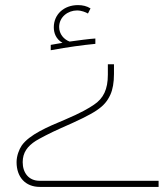

<svg xmlns="http://www.w3.org/2000/svg" viewBox="-20 -567 642 753"><path d="M179 -391V-370C251 -383 302 -390 354 -395V-416C334 -415 281 -408 253 -404C231 -412 212 -433 212 -461C212 -501 247 -526 282 -526C300 -526 316 -519 325 -514L335 -534C321 -543 304 -547 286 -547C230 -547 191 -510 191 -460C191 -438 199 -414 225 -399ZM136 166H602V142H135C93 142 69 111 69 69C69 31 88 6 121 -15C136 -24 175 -45 218 -64C357 -125 390 -146 413 -196C422 -216 427 -243 427 -277V-315H403V-274C403 -217 386 -181 348 -156C329 -143 297 -124 233 -97C168 -70 95 -39 65 4C55 19 45 44 45 69C45 128 80 166 136 166Z"/></svg>

Font: Noto Kufi Arabic Thin
Style: Regular
Weight: 100
Designer: Monotype Design Team, David Williams, Khaled Hosny
Foundry: Google LLC
Version: Version 2.109